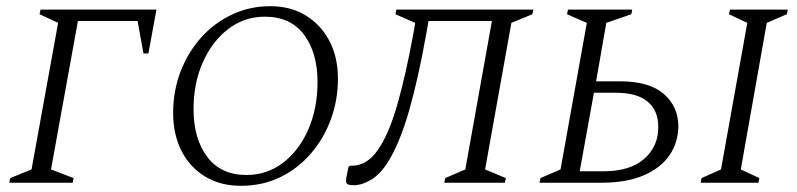

<svg xmlns="http://www.w3.org/2000/svg" viewBox="-20 -591 2578 621"><path d="M10 0 13 -15 82 -43 168 -517 108 -545 111 -560H486L460 -418H444L425 -523H232L145 -43L218 -15L215 0Z M759 10Q693 10 643.5 -20Q594 -50 567 -103Q540 -156 540 -226Q540 -297 564 -359.5Q588 -422 630.5 -469.5Q673 -517 730.5 -544Q788 -571 854 -571Q920 -571 969 -541Q1018 -511 1045.5 -458.5Q1073 -406 1073 -336Q1073 -268 1050.5 -206Q1028 -144 986 -95Q944 -46 886.5 -18Q829 10 759 10ZM777 -25Q844 -25 896 -65Q948 -105 977.5 -173Q1007 -241 1007 -326Q1007 -420 963.5 -478.5Q920 -537 837 -537Q770 -537 718 -497Q666 -457 636 -389.5Q606 -322 606 -237Q606 -143 650 -84Q694 -25 777 -25Z M1417 0 1420 -15 1485 -43 1571 -523H1366L1358 -478Q1333 -338 1304 -236Q1275 -134 1238 -72Q1211 -28 1181 -10Q1151 8 1125 8Q1106 8 1102 3Q1098 -2 1100 -16L1107 -51L1112 -55H1118Q1167 -55 1202.5 -106.5Q1238 -158 1265 -252.5Q1292 -347 1316 -477L1323 -517L1259 -545L1262 -560H1705L1702 -545L1634 -517L1549 -43L1616 -15L1613 0Z M1817 -560H2025L2022 -545L1941 -517L1908 -328H1985Q2079 -328 2126 -288Q2173 -248 2174 -184Q2174 -132 2146.5 -90.5Q2119 -49 2063.5 -24.5Q2008 0 1925 0H1725L1728 -15L1793 -43L1878 -517L1814 -545ZM1855 -37H1931Q2019 -37 2064.5 -78Q2110 -119 2109 -181Q2109 -234 2074.5 -262.5Q2040 -291 1972 -291H1901ZM2246 0 2249 -15 2312 -43 2397 -517 2338 -545 2341 -560H2528L2525 -545L2460 -517L2376 -43L2436 -15L2433 0Z"/></svg>

Font: Spectral SC Light
Style: Italic
Weight: 300
Italic angle: -10°
Designer: Jean-Baptiste Levee
Foundry: Production Type
Version: Version 2.001